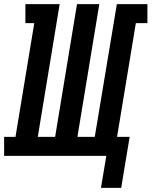

<svg xmlns="http://www.w3.org/2000/svg" viewBox="-62 -755 734 930"><path d="M427 155 453 0H-42V-92H13L104 -643H61V-735H227L121 -92H205L311 -735H419L313 -92H397L504 -735H652V-643H596L505 -92H566L525 155Z"/></svg>

Font: Iosevka Curly Slab SmBdEx
Style: Italic
Weight: 600
Width: 7
Italic angle: -9°
Monospace: yes
Designer: Belleve Invis
Foundry: Belleve Invis
Version: Version 11.1.0; ttfautohint (v1.8.3)